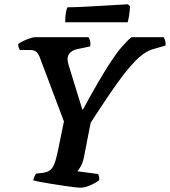

<svg xmlns="http://www.w3.org/2000/svg" viewBox="-20 -878 795 898"><path d="M355 0Q348 0 326.5 -2.5Q305 -5 276 -9.5Q247 -14 218 -18.5Q189 -23 166.5 -27.5Q144 -32 135 -35Q138 -45 141.5 -53Q145 -61 149 -66L182 -70Q202 -73 214 -82Q226 -91 234.5 -112.5Q243 -134 251 -173L279 -310L166 -610Q160 -626 150.5 -635Q141 -644 121 -644H73Q71 -647 68 -654.5Q65 -662 65 -671Q71 -678 87 -685.5Q103 -693 119 -698.5Q135 -704 142 -704H394Q398 -698 401 -688Q404 -678 402 -661L345 -649Q323 -645 309.5 -633Q296 -621 296 -601Q296 -595 297.5 -587Q299 -579 302 -570L365 -366H368Q406 -436 438 -491Q470 -546 497.5 -588Q525 -630 549.5 -658.5Q574 -687 595 -704H746Q749 -698 752.5 -688Q756 -678 754 -665L699 -649Q679 -644 658.5 -631Q638 -618 614 -594Q590 -570 560 -531.5Q530 -493 492 -437Q454 -381 404 -304L373 -145Q368 -119 358.5 -101.5Q349 -84 342 -77L439 -64Q440 -62 442.5 -54.5Q445 -47 444 -35Q427 -22 401 -11Q375 0 355 0ZM285 -774Q285 -802 288.5 -820.5Q292 -839 296 -844Q326 -844 366.5 -846Q407 -848 449 -850.5Q491 -853 525.5 -855Q560 -857 578 -858L588 -849Q587 -825 583.5 -803.5Q580 -782 577 -774Z"/></svg>

Font: Texturina 12pt
Style: Bold Italic
Weight: 700
Italic angle: -11°
Designer: Guillermo Torres Carreño
Foundry: Omnibus-Type
Version: Version 1.002